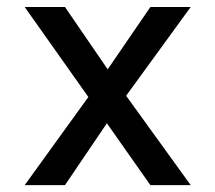

<svg xmlns="http://www.w3.org/2000/svg" viewBox="-20 -538 626 558"><path d="M51.8 0 257.8 -285.2 417 -517.6H534.2L320.3 -223.6L168.9 0ZM417 0 259.8 -223.6 51.8 -517.6H168.9L328.1 -285.2L534.2 0Z"/></svg>

Font: Cascadia Mono PL
Style: Regular
Weight: 400
Monospace: yes
Designer: Aaron Bell
Foundry: Saja Typeworks
Version: Version 2102.003